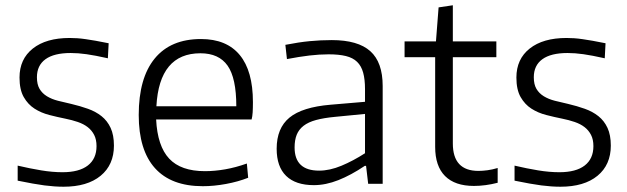

<svg xmlns="http://www.w3.org/2000/svg" viewBox="-20 -697 2379 728"><path d="M221 11Q187 11 148.5 6Q110 1 47 -12V-69Q94 -58 136.5 -51Q179 -44 217 -44Q280 -44 313 -69.5Q346 -95 346 -143Q346 -168 337 -185.5Q328 -203 312.5 -215Q297 -227 275 -234.5Q253 -242 228 -247Q198 -253 167 -261Q136 -269 111 -285Q86 -301 70 -329Q54 -357 54 -403Q54 -473 104.5 -513Q155 -553 244 -553Q259 -553 273.5 -552Q288 -551 305 -548.5Q322 -546 342.5 -542.5Q363 -539 392 -533L389 -476Q340 -487 308 -491.5Q276 -496 248 -496Q185 -496 152.5 -472.5Q120 -449 120 -404Q120 -377 130 -360Q140 -343 158 -332Q176 -321 199.5 -315Q223 -309 250 -303Q284 -295 313.5 -284.5Q343 -274 365 -256.5Q387 -239 399.5 -212Q412 -185 412 -145Q412 -72 361.5 -30.5Q311 11 221 11Z M740 -495Q584 -495 573 -294H876Q876 -401 843 -448Q810 -495 740 -495ZM749 9Q629 9 567.5 -59.5Q506 -128 506 -261Q506 -401 566.5 -475Q627 -549 742 -549Q839 -549 889 -488.5Q939 -428 939 -310Q939 -287 938 -271Q937 -255 934 -244H572Q577 -143 621.5 -95.5Q666 -48 757 -48Q794 -48 834 -55Q874 -62 916 -77L921 -23Q883 -8 837 0.5Q791 9 749 9Z M1190 -50Q1230 -50 1274.5 -68.5Q1319 -87 1364 -116V-265L1251 -254Q1208 -250 1178.5 -242Q1149 -234 1131 -220Q1113 -206 1105 -186Q1097 -166 1097 -138Q1097 -50 1190 -50ZM1170 5Q1101 5 1065 -30Q1029 -65 1029 -133Q1029 -211 1077.5 -251Q1126 -291 1234 -300L1364 -311V-359Q1364 -396 1357 -421.5Q1350 -447 1334 -462.5Q1318 -478 1291.5 -484.5Q1265 -491 1226 -491Q1191 -491 1153 -486.5Q1115 -482 1068 -473L1062 -527Q1113 -537 1154.5 -541Q1196 -545 1238 -545Q1337 -545 1384 -503Q1431 -461 1431 -371V0H1376L1368 -68H1363Q1311 -33 1263 -14Q1215 5 1170 5Z M1777 8Q1705 8 1667.5 -29.5Q1630 -67 1630 -140V-480H1514V-540H1633L1643 -669L1697 -677V-540H1862V-480H1697V-153Q1697 -49 1794 -49Q1810 -49 1828.5 -51.5Q1847 -54 1867 -60V-4Q1820 8 1777 8Z M2105 11Q2071 11 2032.5 6Q1994 1 1931 -12V-69Q1978 -58 2020.5 -51Q2063 -44 2101 -44Q2164 -44 2197 -69.5Q2230 -95 2230 -143Q2230 -168 2221 -185.5Q2212 -203 2196.5 -215Q2181 -227 2159 -234.5Q2137 -242 2112 -247Q2082 -253 2051 -261Q2020 -269 1995 -285Q1970 -301 1954 -329Q1938 -357 1938 -403Q1938 -473 1988.5 -513Q2039 -553 2128 -553Q2143 -553 2157.5 -552Q2172 -551 2189 -548.5Q2206 -546 2226.5 -542.5Q2247 -539 2276 -533L2273 -476Q2224 -487 2192 -491.5Q2160 -496 2132 -496Q2069 -496 2036.5 -472.5Q2004 -449 2004 -404Q2004 -377 2014 -360Q2024 -343 2042 -332Q2060 -321 2083.5 -315Q2107 -309 2134 -303Q2168 -295 2197.5 -284.5Q2227 -274 2249 -256.5Q2271 -239 2283.5 -212Q2296 -185 2296 -145Q2296 -72 2245.5 -30.5Q2195 11 2105 11Z"/></svg>

Font: EncodeSans
Style: Light
Weight: 300
Designer: Pablo Impallari, Andres Torresi
Foundry: Pablo Impallari, Andres Torresi
Version: Version 1.000; ttfautohint (v1.4.1)